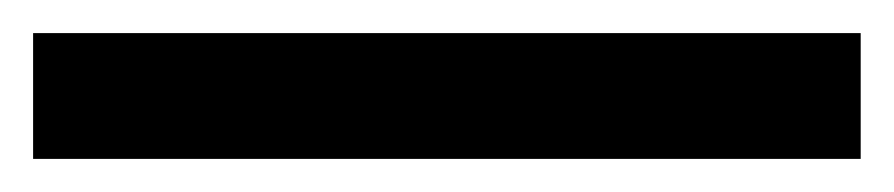

<svg xmlns="http://www.w3.org/2000/svg" viewBox="-20 -20 540 116"><path d="M0 0V76H500V0Z"/></svg>

Font: Talent
Style: Bold
Weight: 600
Designer: Mike Powis
Version: Version 1.001;hotconv 1.0.109;makeotfexe 2.5.65596